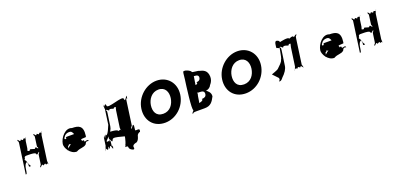

<svg xmlns="http://www.w3.org/2000/svg" viewBox="12 -1881 6746 3280"><g transform="rotate(-20 3385.5 -241.5)"><path d="M341 -283C369 -283 464 -282 459 -248C472 -214 511 -290 517 -266C512 -232 522 -302 517 -268C501 -224 498 -262 491 -210L472 -75C465 -23 460 -63 445 -19C440 15 451 -51 446 -17C453 7 490 -71 503 -37C498 -3 554 -71 549 -37C561 -3 597 -61 600 -17C595 17 608 -53 603 -19C591 5 593 -91 591 -75L654 -526C652 -510 676 -605 682 -581C677 -547 685 -617 680 -583C665 -539 645 -597 623 -563C618 -529 582 -597 577 -563C554 -529 539 -607 526 -583C521 -549 529 -615 524 -581C527 -537 542 -578 535 -526L516 -390C509 -338 522 -378 526 -334C521 -300 532 -370 527 -336C514 -311 497 -387 474 -353C469 -319 384 -387 379 -353C356 -319 334 -379 319 -336C314 -302 326 -368 321 -334C328 -310 349 -407 347 -390L366 -526C364 -510 387 -605 393 -581C388 -547 397 -617 392 -583C376 -539 356 -597 333 -563C328 -529 293 -597 288 -563C266 -529 248 -607 236 -583C231 -549 239 -615 234 -581C237 -537 253 -578 246 -526L170 16C190 16 193 15 205 -70C218 -165 256 -177 254 -177C234 -177 279 -176 274 -142C287 -108 312 -97 293 -87C265 -87 266 -90 271 -124C268 -168 262 -197 245 -215C225 -215 244 -348 232 -263C223 -196 219 -223 230 -233C250 -233 248 -232 253 -266C265 -290 295 -283 341 -283Z M1356 -238C1357 -244 1359 -251 1360 -256C1385 -436 1300 -459 1183 -460C1073 -505 958 -368 942 -256C933 -189 1009 -52 1125 -53C1201 -98 1258 -71 1309 -119C1334 -182 1359 -152 1378 -156V-158C1367 -200 1323 -160 1304 -171C1310 -216 1269 -190 1269 -191C1268 -240 1252 -206 1252 -213C1258 -258 1249 -212 1249 -213C1255 -251 1219 -260 1172 -254C1107 -232 1049 -198 1010 -158C975 -123 968 -104 999 -142C1010 -158 1012 -181 1015 -193C1050 -209 1044 -216 1029 -224C1024 -225 1054 -217 1054 -209C1050 -207 1284 -206 1284 -206C1280 -206 1274 -206 1268 -209C1252 -223 1266 -231 1311 -231C1355 -232 1355 -234 1356 -238ZM1017 -363C1033 -392 1066 -413 1112 -413C1150 -413 1159 -398 1174 -370C1183 -359 1177 -345 1191 -340C1197 -340 1186 -351 1194 -351H1047C1043 -351 1031 -346 1028 -338C1039 -327 1034 -320 1010 -320C994 -324 999 -342 1017 -363Z M1809 -265 1841 -488C1849 -542 1840 -536 1831 -545C1836 -581 1828 -544 1828 -544C1842 -570 1866 -526 1884 -526C1889 -562 1963 -526 1963 -526C1985 -562 2012 -534 2022 -544C2027 -580 2020 -545 2020 -545C2015 -572 1997 -505 1995 -488L1951 -178C1954 -196 1952 -131 1960 -121C1965 -157 1963 -123 1963 -123C1960 -168 1926 -141 1909 -141C1914 -177 1747 -178 1772 -178C1774 -178 1744 -170 1719 -101C1710 -39 1710 -34 1670 -34C1647 -41 1676 -61 1717 -105C1768 -160 1803 -215 1809 -265ZM2195 -50C2183 -50 2182 -53 2193 -132C2187 -212 2124 -43 2134 -114C2145 -194 2125 -32 2136 -111C2149 -200 2147 -72 2161 -169L2219 -584C2233 -682 2234 -549 2247 -639C2258 -719 2235 -563 2246 -642C2256 -713 2194 -542 2187 -621C2198 -701 1857 -542 1868 -621C1862 -701 1803 -553 1816 -642C1827 -722 1803 -560 1814 -639C1824 -710 1816 -523 1825 -584L1784 -293C1785 -316 1724 -121 1684 -145C1692 -221 1659 -48 1671 -124C1682 -204 1664 -46 1675 -125C1685 -208 1650 -53 1657 -132C1661 -212 1635 -57 1643 -140L1618 36C1627 -26 1580 163 1590 92C1601 12 1581 173 1592 94C1605 4 1622 153 1651 74C1662 -6 1667 153 1678 74C1706 -6 1719 165 1729 94C1740 14 1721 171 1732 92C1745 3 1706 133 1720 36L1724 4C1738 -94 1702 36 1715 -54C1726 -134 1701 28 1712 -51C1722 -122 1739 46 1768 -33C1779 -113 2068 46 2079 -33C2108 -113 2125 38 2138 -51C2149 -131 2126 25 2137 -54C2147 -125 2123 -96 2056 -78C1992 -78 1986 -43 1979 10C1976 28 1953 110 1943 120C1942 130 1939 141 1932 149C1920 167 1948 156 1960 156C1955 156 1982 157 1977 190C1990 223 2017 234 2042 244C2058 244 2062 242 2065 224C2059 197 2054 169 2119 151C2181 151 2201 21 2199 38C2199 38 2214 10 2241 1C2257 1 2256 -2 2261 -35C2254 -59 2225 -50 2195 -50Z M2410 -364C2381 -159 2506 0 2713 0C2914 0 3088 -159 3117 -364C3146 -569 3010 -727 2815 -727C2622 -727 2439 -569 2410 -364ZM2583 -364C2598 -468 2671 -573 2794 -573C2918 -573 2959 -468 2944 -364C2929 -259 2862 -155 2735 -155C2604 -155 2568 -259 2583 -364Z M3280 -578C3268 -493 3206 -40 3238 -40C3235 -22 3188 6 3210 16C3210 16 3179 18 3211 18C3222 8 3220 -2 3270 -2H3432C3541 -2 3580 -62 3624 -148C3634 -222 3573 -260 3554 -276C3544 -280 3516 -276 3516 -276H3550C3595 -278 3636 -307 3651 -343C3686 -381 3704 -426 3704 -474C3701 -595 3631 -617 3554 -636C3559 -642 3436 -650 3437 -658C3424 -691 3375 -711 3336 -721H3307C3289 -711 3294 -681 3280 -578ZM3442 -576C3442 -578 3440 -582 3441 -583C3441 -583 3437 -582 3439 -582C3441 -580 3447 -580 3451 -580C3503 -580 3527 -564 3524 -526C3518 -482 3489 -467 3437 -467C3455 -467 3458 -462 3456 -449C3452 -435 3437 -429 3418 -428C3420 -441 3441 -576 3442 -576ZM3382 -165C3385 -185 3397 -272 3403 -272C3404 -281 3396 -298 3398 -302C3398 -302 3391 -299 3397 -299C3400 -295 3410 -291 3425 -291H3444C3500 -291 3530 -274 3523 -225C3517 -184 3488 -167 3432 -167C3451 -167 3441 -161 3439 -145C3428 -131 3396 -121 3372 -117V-115C3372 -119 3378 -136 3382 -165Z M3878 -364C3849 -159 3974 0 4181 0C4382 0 4556 -159 4585 -364C4614 -569 4478 -727 4283 -727C4090 -727 3907 -569 3878 -364ZM4051 -364C4066 -468 4139 -573 4262 -573C4386 -573 4427 -468 4412 -364C4397 -259 4330 -155 4203 -155C4072 -155 4036 -259 4051 -364Z M4965 -216 5003 -481C5011 -540 5001 -529 4992 -538C4998 -580 4989 -536 4989 -536C5004 -569 5026 -519 5044 -519C5050 -561 5139 -519 5139 -519C5163 -561 5188 -527 5198 -536C5204 -578 5197 -538 5197 -538C5192 -571 5173 -498 5171 -481L5122 -136C5125 -160 5105 -90 5095 -80C5101 -122 5097 -78 5097 -78C5114 -130 5137 -98 5155 -98C5161 -140 5200 -98 5200 -98C5223 -140 5244 -88 5252 -78C5258 -120 5254 -80 5254 -80C5252 -132 5239 -118 5242 -136L5305 -586C5313 -646 5323 -632 5333 -642C5339 -684 5332 -644 5332 -644C5327 -676 5291 -624 5274 -624C5280 -666 5191 -624 5191 -624C5197 -666 5023 -624 5023 -624C5029 -666 4946 -667 4974 -667C4984 -667 4948 -676 4940 -617C4930 -549 4928 -545 4948 -545C4975 -535 4983 -510 4992 -577C5004 -662 4959 -338 4939 -338C4930 -288 4877 -253 4834 -207C4816 -188 4723 -160 4706 -152L4798 -55C4801 -45 4805 -32 4798 -21C4776 7 4777 5 4797 5C4816 2 4830 -7 4855 -40C4918 -98 4958 -160 4965 -216Z M6037 -238C6038 -244 6040 -251 6041 -256C6066 -436 5981 -459 5864 -460C5754 -505 5639 -368 5623 -256C5614 -189 5690 -52 5806 -53C5882 -98 5939 -71 5990 -119C6015 -182 6040 -152 6059 -156V-158C6048 -200 6004 -160 5985 -171C5991 -216 5950 -190 5950 -191C5949 -240 5933 -206 5933 -213C5939 -258 5930 -212 5930 -213C5936 -251 5900 -260 5853 -254C5788 -232 5730 -198 5691 -158C5656 -123 5649 -104 5680 -142C5691 -158 5693 -181 5696 -193C5731 -209 5725 -216 5710 -224C5705 -225 5735 -217 5735 -209C5731 -207 5965 -206 5965 -206C5961 -206 5955 -206 5949 -209C5933 -223 5947 -231 5992 -231C6036 -232 6036 -234 6037 -238ZM5698 -363C5714 -392 5747 -413 5793 -413C5831 -413 5840 -398 5855 -370C5864 -359 5858 -345 5872 -340C5878 -340 5867 -351 5875 -351H5728C5724 -351 5712 -346 5709 -338C5720 -327 5715 -320 5691 -320C5675 -324 5680 -342 5698 -363Z M6416 -283C6444 -283 6539 -282 6534 -248C6547 -214 6586 -290 6592 -266C6587 -232 6597 -302 6592 -268C6576 -224 6573 -262 6566 -210L6547 -75C6540 -23 6535 -63 6520 -19C6515 15 6526 -51 6521 -17C6528 7 6565 -71 6578 -37C6573 -3 6629 -71 6624 -37C6636 -3 6672 -61 6675 -17C6670 17 6683 -53 6678 -19C6666 5 6668 -91 6666 -75L6729 -526C6727 -510 6751 -605 6757 -581C6752 -547 6760 -617 6755 -583C6740 -539 6720 -597 6698 -563C6693 -529 6657 -597 6652 -563C6629 -529 6614 -607 6601 -583C6596 -549 6604 -615 6599 -581C6602 -537 6617 -578 6610 -526L6591 -390C6584 -338 6597 -378 6601 -334C6596 -300 6607 -370 6602 -336C6589 -311 6572 -387 6549 -353C6544 -319 6459 -387 6454 -353C6431 -319 6409 -379 6394 -336C6389 -302 6401 -368 6396 -334C6403 -310 6424 -407 6422 -390L6441 -526C6439 -510 6462 -605 6468 -581C6463 -547 6472 -617 6467 -583C6451 -539 6431 -597 6408 -563C6403 -529 6368 -597 6363 -563C6341 -529 6323 -607 6311 -583C6306 -549 6314 -615 6309 -581C6312 -537 6328 -578 6321 -526L6245 16C6265 16 6268 15 6280 -70C6293 -165 6331 -177 6329 -177C6309 -177 6354 -176 6349 -142C6362 -108 6387 -97 6368 -87C6340 -87 6341 -90 6346 -124C6343 -168 6337 -197 6320 -215C6300 -215 6319 -348 6307 -263C6298 -196 6294 -223 6305 -233C6325 -233 6323 -232 6328 -266C6340 -290 6370 -283 6416 -283Z"/></g></svg>

Font: Hussar Przerywany
Style: Obl
Weight: 400
Foundry: Cannot Into Space Fonts
Version: Version 0.982